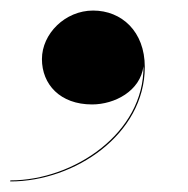

<svg xmlns="http://www.w3.org/2000/svg" viewBox="-54 -188 356 364"><path d="M25.5 -76C25.5 -28 60 10 120.5 10C163.5 10 212 -15.5 218 -62.5C219.5 64 86 154 -34.5 154V156C88 156 220.5 66.5 220.5 -61C220.5 -128.5 176.5 -168 122.5 -168C69.5 -168 25.5 -124 25.5 -76Z"/></svg>

Font: Bodoni* 96pt
Style: Bold Italic
Weight: 700
Italic angle: -13°
Version: Version 2.3